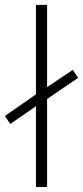

<svg xmlns="http://www.w3.org/2000/svg" viewBox="-48 -753 335 773"><path d="M141.6 -354.5V0H96.7V-325.2L-6.8 -253.9L-28.3 -286.1L96.7 -373V-733.4H141.6V-402.3L245.1 -471.7L266.6 -439.5Z"/></svg>

Font: Gothic A1 ExtraLight
Style: Regular
Weight: 275
Designer: HanYang I&C Co.,Ltd.
Foundry: HanYang I&C Co.,Ltd.
Version: Version 2.50